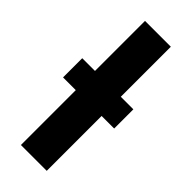

<svg xmlns="http://www.w3.org/2000/svg" viewBox="-229 -724 757 757"><g transform="rotate(45 149.0 -346.0)"><path d="M291 -306H221V0H77V-306H6V-413H77V-692H221V-413H291Z"/></g></svg>

Font: Fira Sans Condensed SemiBold
Style: Regular
Weight: 600
Width: 3
Designer: bBox Type GmbH & Carrois Corporate GbR & Edenspiekermann AG
Foundry: bBox Type GmbH & Carrois Corporate GbR & Edenspiekermann AG
Version: Version 4.301